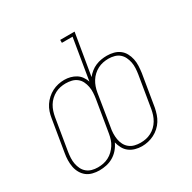

<svg xmlns="http://www.w3.org/2000/svg" viewBox="-163 -900 1077 1075"><g transform="rotate(-30 375.0 -362.5)"><path d="M458 10Q436 10 415 4Q394 -2 377.5 -14.5Q361 -27 351 -45.5Q341 -64 336 -85Q326 -63 310 -44.5Q294 -26 273.5 -14Q253 -2 230 3Q207 8 184 8Q162 8 140.5 2.5Q119 -3 103 -15.5Q87 -28 76.5 -46.5Q66 -65 62 -86Q58 -107 58.5 -129.5Q59 -152 63 -174L97 -379Q100 -399 106.5 -418.5Q113 -438 124.5 -455.5Q136 -473 152 -487.5Q168 -502 186.5 -511.5Q205 -521 225 -525.5Q245 -530 265 -530Q285 -530 304 -525Q323 -520 339 -510Q355 -500 366 -484.5Q377 -469 383 -451L427 -716H358V-735H451L406 -467Q418 -482 433.5 -494.5Q449 -507 467 -514.5Q485 -522 503 -525Q521 -528 539 -528Q562 -528 583 -522.5Q604 -517 620.5 -504.5Q637 -492 647 -473.5Q657 -455 661.5 -434Q666 -413 665 -390.5Q664 -368 661 -346L627 -141Q623 -121 616.5 -101.5Q610 -82 599 -64.5Q588 -47 572 -32.5Q556 -18 537 -8.5Q518 1 498 5.5Q478 10 458 10ZM185 -11Q203 -11 220.5 -14.5Q238 -18 254.5 -26.5Q271 -35 284.5 -48Q298 -61 308 -76.5Q318 -92 323.5 -109Q329 -126 332 -144L366 -349Q369 -368 370 -387.5Q371 -407 367.5 -425.5Q364 -444 356 -460.5Q348 -477 333.5 -488.5Q319 -500 300.5 -504.5Q282 -509 262 -509Q245 -509 227.5 -505.5Q210 -502 194 -493.5Q178 -485 164 -472Q150 -459 140.5 -443Q131 -427 125.5 -410Q120 -393 117 -376L83 -171Q80 -152 79 -132.5Q78 -113 81.5 -95Q85 -77 93 -60.5Q101 -44 115 -32.5Q129 -21 147 -16Q165 -11 185 -11ZM461 -11Q479 -11 496 -14.5Q513 -18 529.5 -26.5Q546 -35 559.5 -48Q573 -61 582.5 -77Q592 -93 597.5 -110Q603 -127 606 -144L640 -349Q643 -368 644 -387.5Q645 -407 641.5 -425Q638 -443 630 -459.5Q622 -476 608.5 -487.5Q595 -499 576.5 -504Q558 -509 539 -509Q521 -509 503.5 -505.5Q486 -502 469.5 -493.5Q453 -485 439 -472Q425 -459 415.5 -443.5Q406 -428 400 -411Q394 -394 391 -376L358 -171Q354 -152 353.5 -132.5Q353 -113 356 -94.5Q359 -76 367.5 -59.5Q376 -43 390.5 -31.5Q405 -20 423.5 -15.5Q442 -11 461 -11Z"/></g></svg>

Font: Iosevka Etoile Thin Oblique
Style: Regular
Weight: 100
Italic angle: -9°
Designer: Belleve Invis
Foundry: Belleve Invis
Version: Version 15.5.2; ttfautohint (v1.8.4)